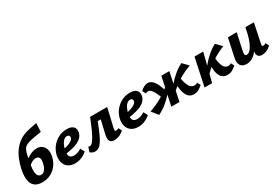

<svg xmlns="http://www.w3.org/2000/svg" viewBox="42 -1627 3663 2557"><g transform="rotate(-30 1873.5 -349.0)"><path d="M203 14Q155 14 118 -2Q81 -18 59.5 -53.5Q38 -89 34.5 -147Q31 -205 49 -288Q63 -351 88 -414Q113 -477 153 -531.5Q193 -586 252 -626Q311 -666 394 -684L524 -712L519 -579L410 -561Q353 -551 317 -539.5Q281 -528 259.5 -510Q238 -492 225.5 -460Q213 -428 203.5 -377.5Q194 -327 180 -251Q171 -194 175 -156.5Q179 -119 194.5 -100Q210 -81 237 -81Q264 -81 283.5 -98Q303 -115 316.5 -144Q330 -173 337 -207Q345 -244 340 -266.5Q335 -289 320.5 -299.5Q306 -310 283 -310Q254 -310 223.5 -293.5Q193 -277 168 -248L143 -303Q159 -321 181.5 -341Q204 -361 232 -378Q260 -395 292.5 -406Q325 -417 361 -417Q406 -417 438.5 -393Q471 -369 484.5 -324Q498 -279 484 -217Q476 -176 454.5 -135Q433 -94 398 -60.5Q363 -27 314.5 -6.5Q266 14 203 14Z M711 14Q648 14 606.5 -13.5Q565 -41 549.5 -89.5Q534 -138 546 -201Q560 -267 601 -320.5Q642 -374 701.5 -406Q761 -438 832 -438Q884 -438 913 -421.5Q942 -405 951 -377Q960 -349 953 -317Q941 -266 898 -233.5Q855 -201 792 -183Q729 -165 657 -156L652 -223Q695 -230 732.5 -242Q770 -254 795.5 -272Q821 -290 826 -311Q829 -321 826.5 -331.5Q824 -342 815.5 -349Q807 -356 790 -356Q762 -356 739.5 -335Q717 -314 702 -281Q687 -248 678 -209Q670 -172 673 -143.5Q676 -115 694 -99.5Q712 -84 748 -84Q772 -84 802 -93.5Q832 -103 861 -123L895 -60Q866 -35 834.5 -18Q803 -1 771.5 6.5Q740 14 711 14Z M1015 10Q993 10 973 0.5Q953 -9 943 -21L968 -91Q977 -89 982.5 -88Q988 -87 992 -87Q1006 -87 1022.5 -101Q1039 -115 1062 -151.5Q1085 -188 1115.5 -254Q1146 -320 1187 -424H1369L1351 -324H1247Q1211 -231 1182.5 -167Q1154 -103 1128.5 -64Q1103 -25 1076 -7.5Q1049 10 1015 10ZM1315 8Q1288 8 1268 -3Q1248 -14 1241 -41.5Q1234 -69 1245 -116L1317 -424H1450L1382 -131Q1378 -112 1381 -101.5Q1384 -91 1397 -91Q1405 -91 1414 -94Q1423 -97 1437 -106L1464 -55Q1429 -23 1391 -7.5Q1353 8 1315 8Z M1682 14Q1619 14 1577.5 -13.5Q1536 -41 1520.5 -89.5Q1505 -138 1517 -201Q1531 -267 1572 -320.5Q1613 -374 1672.5 -406Q1732 -438 1803 -438Q1855 -438 1884 -421.5Q1913 -405 1922 -377Q1931 -349 1924 -317Q1912 -266 1869 -233.5Q1826 -201 1763 -183Q1700 -165 1628 -156L1623 -223Q1666 -230 1703.5 -242Q1741 -254 1766.5 -272Q1792 -290 1797 -311Q1800 -321 1797.5 -331.5Q1795 -342 1786.5 -349Q1778 -356 1761 -356Q1733 -356 1710.5 -335Q1688 -314 1673 -281Q1658 -248 1649 -209Q1641 -172 1644 -143.5Q1647 -115 1665 -99.5Q1683 -84 1719 -84Q1743 -84 1773 -93.5Q1803 -103 1832 -123L1866 -60Q1837 -35 1805.5 -18Q1774 -1 1742.5 6.5Q1711 14 1682 14Z M1998 14 1920 -83Q1968 -99 2019 -122Q2070 -145 2120.5 -174.5Q2171 -204 2217 -239Q2263 -274 2298 -313L2326 -291Q2282 -228 2232 -171Q2182 -114 2124 -67Q2066 -20 1998 14ZM2157 -133Q2137 -191 2116.5 -236Q2096 -281 2073.5 -307Q2051 -333 2024 -333Q2017 -333 2006 -330.5Q1995 -328 1987 -322L1960 -374Q1985 -400 2016 -415.5Q2047 -431 2074 -431Q2114 -431 2145 -400.5Q2176 -370 2199 -319Q2222 -268 2235 -207ZM2192 0 2283 -424H2406L2317 0ZM2307 -111 2280 -133Q2322 -195 2370 -251.5Q2418 -308 2475 -355.5Q2532 -403 2598 -436L2679 -352Q2630 -335 2579 -311Q2528 -287 2478.5 -255.5Q2429 -224 2385.5 -187.5Q2342 -151 2307 -111ZM2537 8Q2495 8 2465 -16.5Q2435 -41 2418.5 -91.5Q2402 -142 2396 -223L2481 -300Q2492 -220 2509.5 -174.5Q2527 -129 2549.5 -110Q2572 -91 2600 -91Q2606 -91 2614.5 -92Q2623 -93 2632 -96.5Q2641 -100 2649 -105L2675 -56Q2643 -27 2610.5 -9.5Q2578 8 2537 8Z M2822 -90 2791 -112Q2834 -179 2883 -239.5Q2932 -300 2989 -350Q3046 -400 3113 -436L3194 -352Q3146 -334 3095 -307.5Q3044 -281 2994.5 -247.5Q2945 -214 2901 -174.5Q2857 -135 2822 -90ZM2703 0 2793 -424H2927L2819 0ZM3055 8Q3010 8 2978.5 -16.5Q2947 -41 2932 -93.5Q2917 -146 2921 -230L3016 -314Q3020 -228 3034.5 -179.5Q3049 -131 3071 -111Q3093 -91 3118 -91Q3125 -91 3133 -92Q3141 -93 3150 -96.5Q3159 -100 3167 -105L3193 -56Q3161 -27 3128.5 -9.5Q3096 8 3055 8Z M3349 10Q3323 10 3300 2Q3277 -6 3262 -24Q3247 -42 3242 -73Q3237 -104 3248 -151L3307 -424H3442L3388 -178Q3380 -142 3382 -119Q3384 -96 3410 -96Q3428 -96 3449.5 -111.5Q3471 -127 3493.5 -164.5Q3516 -202 3537 -265Q3558 -328 3575 -424H3638Q3614 -299 3581.5 -215Q3549 -131 3511 -82Q3473 -33 3432 -11.5Q3391 10 3349 10ZM3585 8Q3559 8 3541 -3Q3523 -14 3516 -38.5Q3509 -63 3518 -103L3584 -424H3706L3645 -131Q3641 -111 3643.5 -101Q3646 -91 3660 -91Q3668 -91 3677 -94Q3686 -97 3700 -106L3727 -55Q3693 -22 3656 -7Q3619 8 3585 8Z"/></g></svg>

Font: Ysabeau ExtraBold
Style: Italic
Weight: 800
Italic angle: -12°
Designer: Christian Thalmann (Catharsis Fonts)
Version: Version 2.002